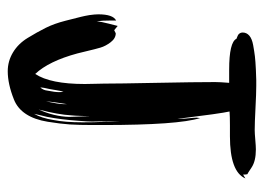

<svg xmlns="http://www.w3.org/2000/svg" viewBox="-113 -584 682 496"><g transform="rotate(90 228.0 -336.0)"><path d="M187 -657H202Q221 -657 259 -655Q297 -653 316 -653Q324 -653 341 -654.5Q358 -656 366 -656Q396 -656 412.5 -645Q429 -634 430 -634Q431 -631 431 -623L441 -629Q424 -589 332 -589H304Q280 -589 268 -588Q273 -567 287 -454V-462Q287 -469 285.5 -483Q284 -497 284 -503Q284 -504 284.5 -507Q285 -510 285 -512Q303 -455 303 -261V-235Q303 -199 301.5 -175.5Q300 -152 294.5 -118Q289 -84 274.5 -62Q260 -40 237 -31Q197 -15 164 -15Q138 -15 115.5 -28.5Q93 -42 78 -66.5Q63 -91 52 -113Q41 -135 33.5 -164.5Q26 -194 23.5 -204Q21 -214 19 -226Q17 -240 17 -249Q17 -287 33 -295V-282Q33 -258 35 -245Q36 -256 41 -275.5Q46 -295 47 -299L58 -290L66 -294Q79 -294 89 -281Q99 -268 103 -254.5Q107 -241 112 -219.5Q117 -198 118 -195Q138 -121 171 -86Q197 -125 197 -214Q197 -224 196.5 -240.5Q196 -257 196 -263Q196 -301 194 -399.5Q192 -498 192 -551Q192 -563 194 -587H160Q89 -587 80 -606Q79 -606 76 -607.5Q73 -609 71.5 -609.5Q70 -610 68 -612Q66 -614 65 -616.5Q64 -619 64 -622Q64 -632 72 -639Q80 -646 96.5 -649Q113 -652 125.5 -653.5Q138 -655 159.5 -656Q181 -657 187 -657ZM294 -281V-306Q294 -302 293.5 -293.5Q293 -285 293 -281Q293 -273 293.5 -257Q294 -241 294 -233Q294 -221 292 -197Q289 -154 282 -117Q281 -112 278 -100.5Q275 -89 274 -83Q285 -102 290 -133Q296 -163 296 -208Q296 -241 295 -257Q294 -265 294 -281ZM282 -174 280 -228Q280 -223 279.5 -205.5Q279 -188 278 -179Q276 -145 263 -95Q281 -135 282 -174ZM249 -159V-168Q243 -132 242 -114Q249 -147 249 -159ZM218 -147Q218 -155 217 -159Q215 -153 213 -140.5Q211 -128 210 -123Q206 -107 206 -99Q213 -107 214 -117Q218 -137 218 -147Z"/></g></svg>

Font: Because We Create
Style: Regular
Weight: 400
Designer: Liz Wetzel, Aaron Williamson, Russ McMullin
Foundry: Red Hat
Version: Version 1.000